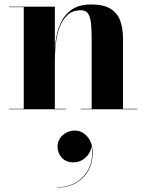

<svg xmlns="http://www.w3.org/2000/svg" viewBox="-20 -490 657 861"><path d="M226 -460V-2H276V0H21V-2H86.5V-458H21V-460ZM531.5 -319V-2H596.5V0H341.5V-2H391V-318Q391 -360 387.8 -388Q384.5 -416 374.2 -430Q364 -444 343 -444Q305.5 -444 282.5 -422.5Q259.5 -401 247.2 -367.2Q235 -333.5 230.5 -295.2Q226 -257 226 -223L224 -220.5Q224 -257.5 229 -300.8Q234 -344 250.2 -382.5Q266.5 -421 299.8 -445.5Q333 -470 389 -470Q445 -470 476 -450.5Q507 -431 519.2 -396.8Q531.5 -362.5 531.5 -319ZM236.5 351V349.5Q289 349.5 327.2 324Q365.5 298.5 382.8 255Q400 211.5 388.5 158.5H389.5Q390.5 179.5 379.5 197.5Q368.5 215.5 350.2 226.8Q332 238 310.5 238Q275.5 238 256.8 216.8Q238 195.5 238 167Q238 147.5 248.5 131.2Q259 115 276.8 105.2Q294.5 95.5 315.5 95.5Q348 95.5 371.8 122.8Q395.5 150 395.5 197Q395.5 240 376.2 274.8Q357 309.5 321.2 330.2Q285.5 351 236.5 351Z"/></svg>

Font: Bodoni Moda 96pt
Style: Bold
Weight: 700
Version: Version 2.005